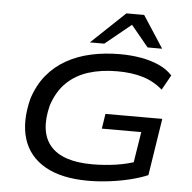

<svg xmlns="http://www.w3.org/2000/svg" viewBox="-61 -1007 1079 1077"><g transform="rotate(5 478.0 -468.0)"><path d="M475 9Q324 9 231.5 -44Q139 -97 109 -193.5Q79 -290 112 -421Q137 -499 182.5 -554.5Q228 -610 291 -645.5Q354 -681 430.5 -697.5Q507 -714 591 -714Q655 -714 711 -704Q767 -694 812.5 -673.5Q858 -653 888 -620L841 -536Q792 -579 729.5 -598Q667 -617 585 -617Q495 -617 423.5 -594.5Q352 -572 301.5 -523.5Q251 -475 224 -394Q186 -243 253.5 -164Q321 -85 490 -85Q557 -85 622 -94.5Q687 -104 745 -125L716 -88L748 -289H526L539 -373H859L809 -52Q767 -34 710.5 -20Q654 -6 592.5 1.5Q531 9 475 9ZM417 -765 607 -945H707L824 -765H742L644 -884L498 -765Z"/></g></svg>

Font: Nunito Sans 7pt Expanded Medium
Style: Italic
Weight: 500
Width: 7
Italic angle: -9°
Designer: Vernon Adams
Foundry: Vernon Adams
Version: Version 3.101;gftools[0.9.27]